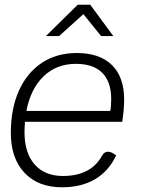

<svg xmlns="http://www.w3.org/2000/svg" viewBox="-20 -785 600 815"><path d="M86 -268Q84 -240 84 -224Q84 -136 127 -87Q170 -38 247 -38Q366 -38 413 -124Q423 -141 438 -141Q454 -141 473 -125Q441 -58 383 -24Q325 10 243 10Q142 10 84 -51.5Q26 -113 26 -221Q26 -324 60.5 -400.5Q95 -477 158 -518.5Q221 -560 306 -560Q403 -560 455 -509Q507 -458 507 -362Q507 -322 499 -268ZM92 -314H448Q452 -334 452 -364Q452 -438 414 -476Q376 -514 302 -514Q220 -514 165 -461Q110 -408 92 -314ZM310 -765H363L461 -632H409L334 -725L231 -632H175Z"/></svg>

Font: Krub Light
Style: Italic
Weight: 300
Italic angle: -8°
Designer: Ekaluck Peanpanawate
Foundry: Cadson Demak Co.,Ltd.
Version: Version 1.000; ttfautohint (v1.6)